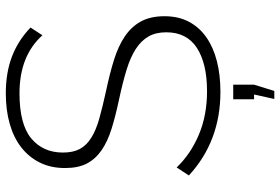

<svg xmlns="http://www.w3.org/2000/svg" viewBox="-168 -586 942 645"><g transform="rotate(-90 302.5 -264.0)"><path d="M292 187 307 119H291V49H340V119L319 187ZM506 -592Q437 -669 311 -669Q207 -669 159.5 -629.5Q112 -590 112 -523Q112 -489 124 -466.5Q136 -444 161.5 -428Q187 -412 226 -401Q265 -390 320 -378Q377 -366 423.5 -351.5Q470 -337 502.5 -315Q535 -293 552.5 -261Q570 -229 570 -182Q570 -135 551.5 -100Q533 -65 499.5 -41.5Q466 -18 419.5 -6Q373 6 316 6Q150 6 35 -100L62 -141Q107 -94 172 -66.5Q237 -39 318 -39Q411 -39 463.5 -73Q516 -107 516 -176Q516 -211 502 -235.5Q488 -260 460.5 -278Q433 -296 391 -309Q349 -322 293 -334Q236 -346 192.5 -359.5Q149 -373 119.5 -393.5Q90 -414 75 -443Q60 -472 60 -516Q60 -564 78.5 -601Q97 -638 130 -663.5Q163 -689 209 -702Q255 -715 311 -715Q380 -715 434 -694.5Q488 -674 532 -632Z"/></g></svg>

Font: Oxford Sans
Style: Regular
Weight: 300
Designer: Matt McInerney, Pablo Impallari, Rodrigo Fuenzalida
Foundry: Matt McInerney, Pablo Impallari, Rodrigo Fuenzalida
Version: Version 3.000g; ttfautohint (v1.5) -l 8 -r 28 -G 28 -x 14 -D